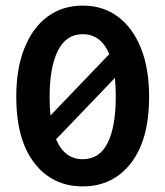

<svg xmlns="http://www.w3.org/2000/svg" viewBox="-20 -653 590 685"><path d="M275 12Q167 12 102.5 -71.5Q38 -155 38 -308Q38 -409 67.5 -482Q97 -555 150 -594Q203 -633 275 -633Q347 -633 400 -594Q453 -555 482.5 -482Q512 -409 512 -308Q512 -155 447.5 -71.5Q383 12 275 12ZM157 -308Q157 -272 160 -241L370 -460Q340 -531 275 -531Q216 -531 186.5 -472Q157 -413 157 -308ZM275 -85Q335 -85 364 -143Q393 -201 393 -308Q393 -344 390 -375L180 -156Q210 -85 275 -85Z"/></svg>

Font: Inconsolata SemiExpanded ExtraBold
Style: Regular
Weight: 800
Width: 6
Monospace: yes
Designer: Raph Levien, Cyreal, Brenton Simpson
Foundry: Raph Levien, Cyreal, Google
Version: Version 3.001; ttfautohint (v1.8.2.53-6de2)